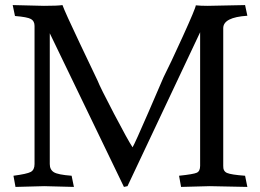

<svg xmlns="http://www.w3.org/2000/svg" viewBox="-20 -733 1024 756"><path d="M30 -713 153 -710Q207 -710 226 -713Q236 -685 294 -563Q352 -442 364 -416Q374 -390 429 -285Q484 -180 502 -153Q512 -170 564 -290Q616 -410 624 -429Q650 -480 700 -590Q750 -700 751 -712Q770 -710 798 -710Q826 -710 945 -713L954 -671Q859 -665 859 -622V-80Q858 -59 874 -52Q890 -45 945 -41L954 3Q825 0 806 0L693 3L685 -41Q742 -47 755 -53Q768 -59 768 -80V-606L482 0L468 3L176 -602V-87Q176 -65 192 -55Q208 -45 262 -41L271 3L154 0L41 3L33 -41Q86 -48 101 -56Q116 -64 116 -87V-631Q116 -650 102 -658Q88 -666 39 -670Z"/></svg>

Font: Lusitana
Style: Regular
Weight: 400
Designer: Ana Paula Megda
Foundry: Ana Paula Megda
Version: Version 1.001; ttfautohint (v1.4.1)